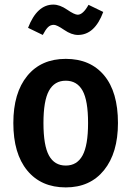

<svg xmlns="http://www.w3.org/2000/svg" viewBox="-20 -800 572 835"><path d="M319 -648Q291 -648 259 -670Q227 -692 214 -692Q199 -692 188.5 -681.5Q178 -671 166 -648L102 -679Q141 -780 212 -780Q240 -780 272 -758Q304 -736 318 -736Q341 -736 365 -779L429 -748Q392 -648 319 -648ZM493 -265Q493 -135 432.5 -60Q372 15 266 15Q159 15 98.5 -58.5Q38 -132 38 -265Q38 -396 98.5 -470Q159 -544 266 -544Q373 -544 433 -472Q493 -400 493 -265ZM169 -265Q169 -167 193 -123.5Q217 -80 266 -80Q315 -80 339 -124Q363 -168 363 -265Q363 -363 339 -406Q315 -449 266 -449Q217 -449 193 -405.5Q169 -362 169 -265Z"/></svg>

Font: Fira Sans Condensed Medium
Style: Regular
Weight: 500
Width: 3
Designer: Carrois Corporate & Edenspiekermann AG
Foundry: Carrois Corporate GbR & Edenspiekermann AG
Version: Version 4.203;PS 004.203;hotconv 1.0.88;makeotf.lib2.5.64775